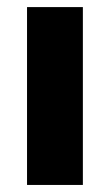

<svg xmlns="http://www.w3.org/2000/svg" viewBox="-20 -524 311 544"><path d="M56.6 -503.9H214.8V0H56.6Z"/></svg>

Font: Wanted Sans ExtraBold
Style: Regular
Weight: 800
Designer: Original Design by Kil Hyung-jin and Kang Hanbin, Wanted Lab, Inc; Hangeul from Source Han Sans by Jang Soo-young and Ka
Foundry: Wanted Lab, Inc.
Version: Version 1.003